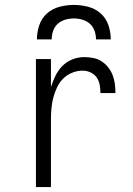

<svg xmlns="http://www.w3.org/2000/svg" viewBox="-20 -760 540 780"><path d="M126 0V-520H187V-406Q194 -429 205 -451.5Q216 -474 233 -491.5Q250 -509 273.5 -518.5Q297 -528 322 -528Q340 -528 358.5 -524.5Q377 -521 392.5 -511Q408 -501 419.5 -486.5Q431 -472 437.5 -455Q444 -438 446.5 -419.5Q449 -401 449 -382H388Q388 -399 385 -415.5Q382 -432 372.5 -445.5Q363 -459 347.5 -466Q332 -473 316 -473Q294 -473 273 -464.5Q252 -456 236.5 -440.5Q221 -425 211.5 -404.5Q202 -384 196.5 -363Q191 -342 189 -320Q187 -298 187 -276V0ZM130 -600Q130 -629 139.5 -657.5Q149 -686 171 -705.5Q193 -725 222 -732.5Q251 -740 280 -740Q309 -740 338 -732.5Q367 -725 389 -705.5Q411 -686 420.5 -657.5Q430 -629 430 -600H370Q370 -618 364 -635Q358 -652 345 -663.5Q332 -675 315 -680Q298 -685 280 -685Q262 -685 245 -680Q228 -675 215 -663.5Q202 -652 196 -635Q190 -618 190 -600Z"/></svg>

Font: Iosevka SS04 Light
Style: Regular
Weight: 300
Monospace: yes
Designer: Belleve Invis
Foundry: Belleve Invis
Version: Version 19.0.0; ttfautohint (v1.8.4)